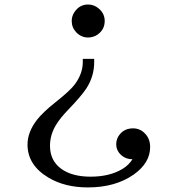

<svg xmlns="http://www.w3.org/2000/svg" viewBox="-20 -798 740 838"><path d="M391.1 -541V-526.9Q391.1 -464.4 356.9 -412.1Q336.4 -380.4 280.3 -321.8Q242.7 -283.2 224.6 -252.9Q198.2 -209.5 198.2 -161.6Q198.2 -96.7 247.6 -61Q294.9 -26.9 375.5 -26.9Q458.5 -26.9 514.2 -60.5Q542 -77.1 558.1 -103Q532.2 -103 513.7 -117.2Q487.3 -137.7 487.3 -168.9Q487.3 -192.9 502.9 -211.9Q524.4 -237.8 561 -237.8Q590.8 -237.8 612.3 -215.8Q635.3 -192.9 635.3 -156.2Q635.3 -86.9 563.5 -36.1Q483.4 20 363.8 20Q263.2 20 191.9 -22.5Q100.1 -77.1 100.1 -167Q100.1 -222.2 142.1 -275.9Q168 -308.6 220.7 -350.6Q287.1 -402.8 307.1 -430.7Q341.3 -477.1 341.3 -526.9V-541ZM364.7 -778.3Q390.6 -778.3 411.1 -760.7Q437 -738.8 437 -706.5Q437 -668.9 405.8 -647Q387.2 -634.3 364.3 -634.3Q335 -634.3 313 -656.7Q293 -677.7 293 -706.5Q293 -727.1 304.2 -744.1Q326.2 -778.3 364.7 -778.3Z"/></svg>

Font: BIZ UDPMincho
Style: Regular
Weight: 400
Designer: TypeBank Co., Ltd.
Foundry: Morisawa Inc.
Version: Version 1.06